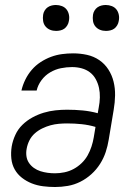

<svg xmlns="http://www.w3.org/2000/svg" viewBox="-20 -742 540 770"><path d="M201 8Q177 8 153 5Q129 2 107.5 -6.5Q86 -15 68 -29Q50 -43 39 -62.5Q28 -82 25.5 -106Q23 -130 27 -155Q31 -178 41.5 -201Q52 -224 70 -241.5Q88 -259 110 -271Q132 -283 155.5 -290Q179 -297 202.5 -299.5Q226 -302 249 -302Q281 -302 312 -299Q343 -296 372 -288L376 -311Q380 -331 380.5 -351Q381 -371 377 -389.5Q373 -408 364 -424.5Q355 -441 340.5 -452Q326 -463 307.5 -468Q289 -473 269 -473Q247 -473 224.5 -468.5Q202 -464 181.5 -452Q161 -440 146.5 -420.5Q132 -401 127 -379H66Q71 -401 81.5 -422.5Q92 -444 107.5 -462Q123 -480 143 -493Q163 -506 184.5 -514Q206 -522 228.5 -525Q251 -528 273 -528Q302 -528 329 -522Q356 -516 378 -501Q400 -486 414.5 -463.5Q429 -441 435.5 -414.5Q442 -388 441.5 -359.5Q441 -331 436 -302L416 -182Q412 -157 404 -132.5Q396 -108 381.5 -85Q367 -62 346.5 -43.5Q326 -25 302 -13Q278 -1 252 3.5Q226 8 201 8ZM201 -47Q219 -47 238.5 -51Q258 -55 275.5 -64.5Q293 -74 307.5 -88Q322 -102 331.5 -119Q341 -136 347 -154.5Q353 -173 356 -191L363 -233Q336 -241 307.5 -244Q279 -247 249 -247Q233 -247 216 -245.5Q199 -244 182.5 -239.5Q166 -235 149.5 -227Q133 -219 119.5 -207Q106 -195 98 -179Q90 -163 87 -146Q84 -131 86 -116Q88 -101 96 -89Q104 -77 116 -68.5Q128 -60 142 -55.5Q156 -51 171 -49Q186 -47 201 -47ZM405 -618Q392 -618 381 -622.5Q370 -627 362.5 -636Q355 -645 353 -657.5Q351 -670 353 -683Q354 -691 359 -699.5Q364 -708 371.5 -713Q379 -718 387.5 -720Q396 -722 404 -722Q417 -722 428.5 -717.5Q440 -713 447 -704Q454 -695 456.5 -682.5Q459 -670 456 -657Q455 -649 450 -640.5Q445 -632 438 -627Q431 -622 422 -620Q413 -618 405 -618ZM205 -618Q192 -618 181 -622.5Q170 -627 162.5 -636Q155 -645 153 -657.5Q151 -670 153 -683Q154 -691 159 -699.5Q164 -708 171.5 -713Q179 -718 187.5 -720Q196 -722 204 -722Q217 -722 228.5 -717.5Q240 -713 247 -704Q254 -695 256.5 -682.5Q259 -670 256 -657Q255 -649 250 -640.5Q245 -632 238 -627Q231 -622 222 -620Q213 -618 205 -618Z"/></svg>

Font: Iosevka Light
Style: Italic
Weight: 300
Italic angle: -9°
Monospace: yes
Designer: Belleve Invis
Foundry: Belleve Invis
Version: Version 32.5.0; ttfautohint (v1.8.4)